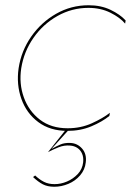

<svg xmlns="http://www.w3.org/2000/svg" viewBox="-20 -490 514 732"><path d="M61 -230Q52 -171 71 -118.5Q90 -66 132.5 -33.5Q175 -1 238 -1Q288 -1 330 -20Q372 -39 399 -60L397 -48Q370 -26 328.5 -8.5Q287 9 237 9Q171 9 126 -24.5Q81 -58 61.5 -113Q42 -168 51 -230Q61 -296 99 -350.5Q137 -405 194 -437.5Q251 -470 318 -470Q365 -470 401.5 -452.5Q438 -435 459 -412L457 -400Q438 -423 401 -441.5Q364 -460 317 -460Q254 -460 199 -429Q144 -398 107.5 -345.5Q71 -293 61 -230ZM244 3 176 78Q194 68 210 61Q226 54 248 55Q275 56 293 76.5Q311 97 307 129Q304 157 285.5 178.5Q267 200 240.5 211Q214 222 187 222Q161 222 143 212.5Q125 203 106 185L114 179Q131 195 148 203.5Q165 212 188 212Q212 212 235.5 202Q259 192 276.5 173.5Q294 155 297 129Q299 110 293 96Q287 82 275 74Q263 66 247 65Q225 63 203.5 71.5Q182 80 163 90L232 3Z"/></svg>

Font: Jost Thin
Style: Italic
Weight: 200
Italic angle: -5°
Version: Version 3.710